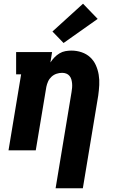

<svg xmlns="http://www.w3.org/2000/svg" viewBox="-20 -811 640 1036"><path d="M280 205 366 -314Q368 -326 369 -337.5Q370 -349 369 -360.5Q368 -372 365 -382.5Q362 -393 355 -401.5Q348 -410 337.5 -414Q327 -418 315 -418Q300 -418 285 -413Q270 -408 258 -397Q246 -386 239.5 -371.5Q233 -357 230 -342L173 0H26L94 -410H67V-530H261L252 -474Q262 -489 274 -501.5Q286 -514 301 -523Q316 -532 332.5 -535Q349 -538 365 -538Q394 -538 420.5 -529Q447 -520 466.5 -502Q486 -484 497 -459.5Q508 -435 512.5 -408Q517 -381 515.5 -352Q514 -323 510 -295L427 205ZM323 -579 263 -641 428 -791 507 -709Z"/></svg>

Font: Iosevka Slab HvExObl
Style: Regular
Weight: 900
Width: 7
Italic angle: -9°
Monospace: yes
Designer: Belleve Invis
Foundry: Belleve Invis
Version: Version 11.1.1; ttfautohint (v1.8.3)